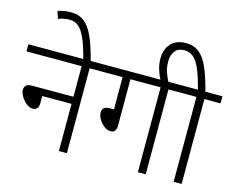

<svg xmlns="http://www.w3.org/2000/svg" viewBox="-118 -1075 1548 1254"><g transform="rotate(15 656.0 -448.0)"><path d="M0 -622H536V-574H427V0H373V-319H175V-271Q175 -246 164 -234.5Q153 -223 135 -223Q114 -223 92.5 -240Q71 -257 56.5 -281Q42 -305 42 -326Q42 -344 53.5 -355.5Q65 -367 94 -367H373V-574H0Z M373 -615Q350 -705 327.5 -755.5Q305 -806 279 -826.5Q253 -847 219 -847Q197 -847 177.5 -842.5Q158 -838 144 -832L127 -881Q146 -888 167 -892Q188 -896 217 -896Q270 -896 306.5 -867.5Q343 -839 370.5 -777Q398 -715 423 -615Z M703 -574V-259Q703 -235 692.5 -223.5Q682 -212 665 -212Q644 -212 622 -228Q600 -244 585.5 -268Q571 -292 571 -315Q571 -333 582.5 -344.5Q594 -356 624 -356H650V-574H521V-622H1070V-574H960V0H907V-574Z M896 -615Q878 -649 867.5 -684Q857 -719 857 -757Q857 -817 892 -856.5Q927 -896 993 -896Q1048 -896 1084.5 -866Q1121 -836 1147 -775.5Q1173 -715 1197 -622H1312V-574H1203V0H1149V-574H1055V-622H1146Q1125 -706 1103.5 -755.5Q1082 -805 1056.5 -826.5Q1031 -848 996 -848Q953 -848 932 -821Q911 -794 911 -749Q911 -710 922 -678.5Q933 -647 950 -615Z"/></g></svg>

Font: Noto Sans Light
Style: Regular
Weight: 300
Designer: Monotype Design Team
Foundry: Monotype Imaging Inc.
Version: Version 2.007